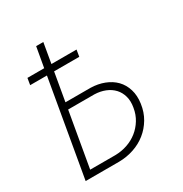

<svg xmlns="http://www.w3.org/2000/svg" viewBox="-166 -837 918 964"><g transform="rotate(-30 293.5 -355.5)"><path d="M338.4 -556.2 344.7 -594.7H199.2L219.2 -710.9H177.7L157.2 -594.7H60.1L53.7 -556.2H150.9L54.2 0H248Q293 -0.5 333.7 -14.2Q374.5 -27.8 406.7 -53.7Q438.5 -79.1 460.2 -115.5Q481.9 -151.9 488.3 -198.2Q494.6 -242.2 483.6 -278.1Q472.7 -314 448.2 -339.4Q423.8 -364.3 387.9 -378.2Q352.1 -392.1 309.6 -393.1H164.1L192.4 -556.2ZM157.7 -355H309.6Q343.3 -354 371.3 -342.8Q399.4 -331.5 418.5 -311Q437 -291 444.8 -262.7Q452.6 -234.4 446.3 -199.2Q440.4 -162.1 422.1 -132.6Q403.8 -103 377.9 -82.5Q351.6 -61.5 318.1 -50Q284.7 -38.6 248 -38.1H102.5Z"/></g></svg>

Font: Roboto Mono ExtraLight
Style: Italic
Weight: 250
Italic angle: -10°
Monospace: yes
Designer: Google
Version: Version 3.000